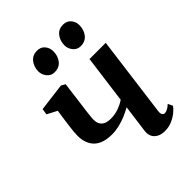

<svg xmlns="http://www.w3.org/2000/svg" viewBox="-221 -895 1025 1025"><g transform="rotate(-45 291.5 -382.5)"><path d="M221.5 -541.5 198.5 -364.5Q197.5 -354 196 -342.5Q194.5 -331 193.5 -320.5Q192.5 -310 192.5 -300.5Q192.5 -272 209.8 -256.2Q227 -240.5 262.5 -240.5Q293.5 -240.5 321.2 -250.5Q349 -260.5 370.5 -275L406.5 -546.5H529L469.5 -92.5Q467 -74.5 472.2 -66Q477.5 -57.5 486 -57.5Q494.5 -57.5 506 -62.8Q517.5 -68 532.5 -82L545.5 -55Q537.5 -43 519.5 -27.8Q501.5 -12.5 476 -1Q450.5 10.5 420 10.5Q393 10.5 374.8 0.2Q356.5 -10 348.5 -27.2Q340.5 -44.5 343.5 -67L364.5 -224.5Q342 -211.5 315.8 -200.5Q289.5 -189.5 262 -183Q234.5 -176.5 207.5 -176.5Q139 -176.5 105.2 -209.5Q71.5 -242.5 71.5 -302Q71.5 -316.5 73.2 -334.5Q75 -352.5 77.5 -371Q80 -389.5 82 -405.5L91.5 -471L35 -500.5L40.5 -534.5L198.5 -554.5ZM224.5 -628Q199.5 -628 182.8 -648.2Q166 -668.5 166.5 -695Q167.5 -729 187 -752.8Q206.5 -776.5 239 -776.5Q268.5 -776.5 284.2 -756.8Q300 -737 299.5 -712Q299.5 -677 280.2 -652.5Q261 -628 224.5 -628ZM421.5 -628Q396.5 -628 379.8 -648.2Q363 -668.5 363.5 -695Q364.5 -729 383.8 -752.8Q403 -776.5 435.5 -776.5Q465 -776.5 481 -756.8Q497 -737 496.5 -712Q496 -677 476.8 -652.5Q457.5 -628 421.5 -628Z"/></g></svg>

Font: Merriweather 48pt SemiBold
Style: Italic
Weight: 600
Italic angle: -7.8°
Designer: Eben Sorkin
Foundry: Eben Sorkin
Version: Version 2.101